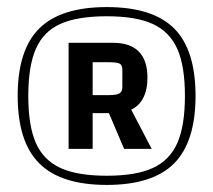

<svg xmlns="http://www.w3.org/2000/svg" viewBox="-20 -702 603 543"><path d="M282 -682Q412 -682 472.5 -621.5Q533 -561 533 -431Q533 -301 472.5 -240Q412 -179 282 -179Q152 -179 91 -240Q30 -301 30 -431Q30 -561 91 -621.5Q152 -682 282 -682ZM282 -205Q365 -205 412.5 -227Q460 -249 481.5 -297.5Q503 -346 503 -431Q503 -515 481.5 -563.5Q460 -612 412.5 -634Q365 -656 282 -656Q199 -656 151 -634.5Q103 -613 81.5 -564Q60 -515 60 -431Q60 -346 81.5 -297.5Q103 -249 151 -227Q199 -205 282 -205ZM288 -382H242V-281H174V-581H299Q397 -581 397 -482Q397 -448 385 -425Q373 -402 351 -392L409 -281H331ZM288 -433Q310 -433 318 -438Q326 -443 326 -456V-505Q326 -518 318.5 -522Q311 -526 288 -526H242V-433Z"/></svg>

Font: Changa ExtraLight
Style: Regular
Weight: 275
Designer: Eduardo Rodriguez Tunni
Foundry: Eduardo Rodriguez Tunni
Version: Version 2.002; ttfautohint (v1.5) -l 8 -r 50 -G 200 -x 14 -H